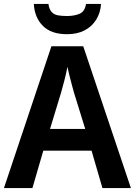

<svg xmlns="http://www.w3.org/2000/svg" viewBox="-20 -951 682 971"><path d="M498 0 443 -189H199L144 0H0L240 -717H401L642 0ZM354 -483Q350 -499 343.5 -521.5Q337 -544 331.5 -568Q326 -592 321 -613Q314 -576 305 -542Q296 -508 289 -483L233 -299H411ZM491 -931Q488 -886 466.5 -851.5Q445 -817 408 -797.5Q371 -778 319 -778Q239 -778 197 -820Q155 -862 151 -931H225Q229 -904 241 -890.5Q253 -877 273 -873.5Q293 -870 320 -870Q354 -870 381.5 -881Q409 -892 415 -931Z"/></svg>

Font: Noto Sans Display SemiBold
Style: Regular
Weight: 600
Designer: Monotype Design Team
Foundry: Monotype Imaging Inc.
Version: Version 2.003